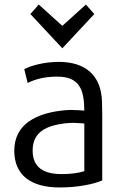

<svg xmlns="http://www.w3.org/2000/svg" viewBox="-20 -815 555 847"><path d="M151 -795 114 -753 255 -602 396 -753 359 -795 255 -701ZM352 -60C327 -52 294 -47 252 -47C173 -47 124 -76 124 -151C124 -236 189 -261 267 -271C280 -272 292 -273 303 -273C322 -273 338 -271 352 -270ZM431 -19V-307C431 -327 430 -347 430 -366C427 -482 357 -542 240 -542C171 -542 114 -524 87 -510L102 -449C128 -462 169 -477 232 -477C331 -477 351 -420 352 -327C338 -328 314 -330 291 -330C284 -330 277 -329 270 -329C141 -318 43 -268 43 -150C43 -42 117 12 243 12C324 12 395 -3 431 -19Z"/></svg>

Font: Repo
Style: Regular
Weight: 400
Designer: Stefan Peev
Foundry: Context Ltd
Version: Version 0.000